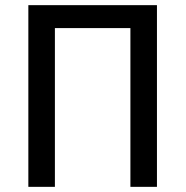

<svg xmlns="http://www.w3.org/2000/svg" viewBox="-20 -725 720 745"><path d="M90 0V-705H589V0H486V-616H193V0Z"/></svg>

Font: Nunito Sans 7pt Condensed SemiBold
Style: Regular
Weight: 600
Width: 3
Designer: Vernon Adams
Foundry: Vernon Adams
Version: Version 3.101;gftools[0.9.27]